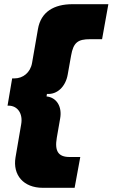

<svg xmlns="http://www.w3.org/2000/svg" viewBox="-20 -736 537 916"><path d="M184 160H336L363 13H312C258 13 240 -15 251 -79L267 -171C277 -226 251 -271 202 -276L204 -288C253 -284 293 -323 303 -380L319 -470C330 -534 352 -549 410 -549H467L497 -716H326C238 -716 175 -680 161 -597L133 -436C125 -389 89 -362 49 -362H38L16 -232H20C65 -232 90 -193 81 -143L54 15C40 99 92 160 184 160Z"/></svg>

Font: Fixel Display 20240404 Black
Style: Italic
Weight: 900
Italic angle: -10°
Designer: AlfaBravo + MacPaw
Foundry: Kyrylo Tkachov, Marchela Mozhyna, Serhii Makarenko, Maria Weinstein, Zakhar Kryvoshyya
Version: Version 1.211;Glyphs 3.2 (3225)